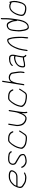

<svg xmlns="http://www.w3.org/2000/svg" viewBox="2011 -2715 742 4804"><g transform="rotate(-90 2382.0 -313.0)"><path d="M137.7 -276C145.7 -294 152 -310.8 162.2 -325.8C167.1 -333 182.4 -348.4 207.9 -372C234.5 -398.4 269.5 -417.8 313.1 -430C325 -433.3 346.2 -435 376.9 -435C415.9 -435 461.1 -430.6 481.9 -409.5C494.6 -396.5 496 -397.7 492.2 -374C490.7 -364 486.8 -354.3 480.6 -345C462.6 -315.5 442.9 -296.5 421.6 -288C406.3 -280 380.4 -276 343.7 -276ZM125 -246H339C390.1 -246 421.5 -250.8 461.2 -279.7C482.2 -295 517.1 -341.8 522.2 -373.7C527.5 -407.2 524.6 -412.1 506.2 -430.5C478.1 -458.5 437.5 -465 376.6 -465C334.7 -465 303.4 -460 282.7 -450.1C267.2 -442.7 252 -435.4 236.8 -428.2C209.6 -415.3 181.5 -385.2 161.5 -366C138.2 -343.7 129.3 -329.4 113.5 -291.5C97.1 -252.3 88.6 -243.6 81.5 -199C77 -170.4 83.2 -144.5 100.1 -121.5C113.5 -103.2 133.6 -96.2 150.2 -83.5C163.4 -73.4 176.5 -66.4 190.6 -57.1C203.6 -48.6 232.9 -40.4 248 -33.8C255.9 -30.3 282.5 -27.1 327.8 -24H352.8C375.5 -24 402.6 -31.3 434.3 -46L456.9 -56C467.1 -60.8 470.6 -67.6 467.1 -76.5C461.3 -91.4 448.2 -84.5 424.4 -72C398.5 -60 375.8 -54 356.3 -54C325.8 -54 297.4 -57.9 274.5 -60C252.8 -62 253.4 -66.1 228.8 -73.9C214.2 -78.5 194.4 -90.3 169.3 -109.5C162.8 -114.5 156.1 -118.7 149.3 -122C119.9 -136.4 106.6 -168.2 112.9 -207.5C115.9 -226.7 120.5 -233.5 125 -246Z M659.7 -377C655.3 -349.4 659.9 -325.4 673.3 -305C681.8 -289.2 710.3 -269.2 758.8 -245C789.1 -229.9 810.2 -213.1 845.5 -193.3C866.6 -181.5 897.6 -154.2 900.2 -125.6C901.6 -110.5 902.1 -101.5 901.6 -98.5C901.1 -95.5 900.3 -92.3 899.1 -89C881.3 -69.4 843.5 -56.1 785.8 -49C753.2 -42.7 724 -45.7 698.2 -58C654.4 -79 626 -108.3 613.1 -146C607 -163.8 578.7 -150.1 584.9 -132C600 -87.9 623.9 -64.1 667 -38.3C685.4 -27.3 705.5 -20.6 727.3 -18.2C774 -13.1 789.7 -20.2 834.2 -26.9C856 -30.2 875.5 -37.7 892.8 -49.4C917.1 -66 927.5 -72.9 931.4 -97.5C935.1 -120.8 927 -153.9 918 -170.6C906 -192.7 875.5 -213.1 853.6 -225C830.5 -237.5 801.1 -258.4 776.1 -272C730.8 -294.5 705.5 -311.5 700.2 -323C689.8 -337.5 686.3 -355.5 689.7 -377C697.2 -424 734.9 -451 789.4 -451H832.4C838.4 -451 844.4 -450.7 850.3 -450C881.4 -446.5 927.1 -445.4 944.2 -428C951.4 -420.7 957.5 -415.7 962.4 -413C964.2 -411.7 965.8 -409 967.1 -405L970.7 -396C977 -377.6 1007 -393.9 999.9 -410L995.5 -420C989.1 -435.2 981.1 -438.5 970 -448C947.1 -469.5 916.1 -473.7 876.2 -478L857.5 -480C851.3 -480.7 844.5 -481 837.2 -481H794.2C724.4 -481 669.9 -441.5 659.7 -377Z M1320.2 -481H1283.9C1267.7 -481 1255.3 -478.8 1246.9 -474.5C1238.4 -470.2 1226.6 -461.5 1211.7 -448.6C1188.4 -428.5 1137.2 -362.8 1122.7 -333.9C1105.5 -299.5 1085.3 -265.9 1073.8 -217.5C1067.2 -189.8 1063.3 -172.5 1062.2 -165.5C1061.1 -158.5 1060.6 -151.3 1060.8 -144C1060.7 -121.9 1074 -98.7 1100.8 -74.5C1113.2 -63.2 1128.9 -57.5 1141.6 -48C1154 -37.4 1178 -29.1 1213.6 -23C1229 -20.4 1242 -16.4 1258.4 -15L1279.9 -12C1295.7 -10.7 1310.6 -10 1324.6 -10H1346.6C1376.7 -10 1403.6 -23.8 1427.2 -51.4C1438 -64 1482.7 -129.4 1490.8 -145.1C1494.8 -153 1498.6 -159.3 1502 -164L1515.3 -185C1521 -193.6 1519.8 -200.3 1511.7 -205.2C1503.6 -210 1496 -206.7 1488.8 -195.2C1476.2 -175.3 1473.2 -171.6 1457.8 -143.1C1448.6 -125.9 1430.9 -100.8 1404.8 -68C1388.7 -49.3 1370.9 -40 1351.3 -40H1329.3C1315.3 -40 1301.8 -40.7 1288.7 -42L1266.1 -45C1256 -45.9 1244.5 -47.8 1231.8 -50.7C1212.7 -55 1212.7 -55 1201.6 -57.5C1185.9 -61 1171.6 -64.1 1161.6 -73C1150.9 -82.4 1133.9 -89 1122.5 -98C1099 -122.3 1088.9 -144.8 1092.2 -165.5C1093.1 -171.2 1094.5 -178 1096.5 -186C1106.6 -227.9 1112.9 -254.2 1136.1 -298C1160.6 -344.5 1196.7 -399.5 1229.6 -427.8C1242.1 -438.6 1250.5 -445.2 1254.7 -447.5C1259 -449.8 1270.9 -451 1290.4 -451H1314.9C1336.8 -451 1340.6 -449.4 1364.9 -446.8C1387 -444.4 1433.6 -420.7 1441.8 -407.6C1450.9 -393.1 1463.4 -379.5 1469.9 -360.3C1473.7 -349.2 1481.6 -346.7 1493.6 -352.7C1499.9 -355.9 1501.9 -362 1499.8 -371L1496.2 -380C1491.1 -394.8 1475.7 -415.1 1468.6 -427C1450.6 -448.5 1402.8 -474.2 1361.7 -478Z M2001.6 -452 1980 -316C1970.1 -253 1949.5 -204.4 1925.6 -147.7C1916.3 -125.5 1902.2 -102.6 1883.5 -79C1864.3 -56.7 1843.5 -46.8 1820.8 -49.5C1812.3 -50.5 1805 -51.3 1798.7 -52C1778.7 -54.1 1738.7 -74.1 1727.4 -85.8C1718.9 -94.6 1712 -101.3 1706.8 -106C1690.4 -120 1677.6 -145.6 1668.5 -183C1659.4 -220.4 1656.5 -249.4 1659.8 -270L1690.5 -464C1691.7 -471.9 1685.8 -479 1677.9 -479C1669.9 -479 1661.7 -471.9 1660.5 -464L1629.8 -270C1627.4 -255.3 1628.7 -232 1633.7 -200C1641.1 -145.4 1657.6 -106.4 1683.1 -83C1689 -77.7 1699 -68.5 1713.4 -55.5C1727.7 -42.5 1752.7 -31.3 1788.5 -22C1796.4 -21.3 1805.7 -20.5 1816.6 -19.5C1847.1 -16.7 1859.8 -25.1 1884.1 -41.7C1899.4 -52.2 1914.1 -69.5 1928.1 -93.7C1942.2 -117.8 1951.5 -135.3 1956.1 -146C1955.2 -140.1 1954 -126.3 1953 -120C1952.4 -116 1952.1 -107.6 1952.3 -94.9C1952.5 -72.7 1949.9 -56.5 1952 -38L1957.6 -10C1957.7 8.4 1990.4 -1.4 1987.2 -20L1982.6 -48C1981.3 -52.7 1980.9 -58.2 1981.2 -64.5C1981.9 -76.6 1980.8 -106.1 1983 -120L1990.1 -190L2031.6 -452C2032.8 -459.9 2026.9 -467 2019 -467C2011 -467 2002.8 -459.9 2001.6 -452Z M2368.2 -481H2331.9C2315.7 -481 2303.3 -478.8 2294.9 -474.5C2286.4 -470.2 2274.6 -461.5 2259.7 -448.6C2236.4 -428.5 2185.2 -362.8 2170.7 -333.9C2153.5 -299.5 2133.3 -265.9 2121.8 -217.5C2115.2 -189.8 2111.3 -172.5 2110.2 -165.5C2109.1 -158.5 2108.6 -151.3 2108.8 -144C2108.7 -121.9 2122 -98.7 2148.8 -74.5C2161.2 -63.2 2176.9 -57.5 2189.6 -48C2202 -37.4 2226 -29.1 2261.6 -23C2277 -20.4 2290 -16.4 2306.4 -15L2327.9 -12C2343.7 -10.7 2358.6 -10 2372.6 -10H2394.6C2424.7 -10 2451.6 -23.8 2475.2 -51.4C2486 -64 2530.7 -129.4 2538.8 -145.1C2542.8 -153 2546.6 -159.3 2550 -164L2563.3 -185C2569 -193.6 2567.8 -200.3 2559.7 -205.2C2551.6 -210 2544 -206.7 2536.8 -195.2C2524.2 -175.3 2521.2 -171.6 2505.8 -143.1C2496.6 -125.9 2478.9 -100.8 2452.8 -68C2436.7 -49.3 2418.9 -40 2399.3 -40H2377.3C2363.3 -40 2349.8 -40.7 2336.7 -42L2314.1 -45C2304 -45.9 2292.5 -47.8 2279.8 -50.7C2260.7 -55 2260.7 -55 2249.6 -57.5C2233.9 -61 2219.6 -64.1 2209.6 -73C2198.9 -82.4 2181.9 -89 2170.5 -98C2147 -122.3 2136.9 -144.8 2140.2 -165.5C2141.1 -171.2 2142.5 -178 2144.5 -186C2154.6 -227.9 2160.9 -254.2 2184.1 -298C2208.6 -344.5 2244.7 -399.5 2277.6 -427.8C2290.1 -438.6 2298.5 -445.2 2302.7 -447.5C2307 -449.8 2318.9 -451 2338.4 -451H2362.9C2384.8 -451 2388.6 -449.4 2412.9 -446.8C2435 -444.4 2481.6 -420.7 2489.8 -407.6C2498.9 -393.1 2511.4 -379.5 2517.9 -360.3C2521.7 -349.2 2529.6 -346.7 2541.6 -352.7C2547.9 -355.9 2549.9 -362 2547.8 -371L2544.2 -380C2539.1 -394.8 2523.7 -415.1 2516.6 -427C2498.6 -448.5 2450.8 -474.2 2409.7 -478Z M2985.6 -86 2991 -120 2995.8 -163C2997 -170.3 2996.3 -187.3 2993.9 -214L2990.7 -238C2989.3 -246 2988 -256.7 2986.8 -270C2984.7 -292.9 2979.6 -318.8 2976.7 -339C2971.8 -381.7 2963.9 -408.5 2952.9 -419.5C2928 -444.6 2901.9 -458.7 2874.7 -462C2861.4 -463.6 2849.9 -466.3 2832.6 -464.5C2804.2 -461.5 2779 -451.5 2756.8 -434.5C2741.2 -422.5 2737.6 -414.7 2729.2 -399L2763.7 -617C2765 -625.2 2758.9 -632 2750.6 -632C2742.2 -632 2735 -625.2 2733.7 -617L2648.8 -81C2648.4 -78.3 2653.4 -78 2663.7 -80C2673.4 -78 2678.4 -78.3 2678.8 -81L2706.7 -257C2720.3 -311.7 2734 -355.4 2761.3 -399.5C2764 -403.8 2769.2 -409.2 2777.1 -415.5C2796.9 -431.5 2826.9 -438.5 2864.2 -432.9C2885.8 -429.6 2907.3 -417.7 2928.9 -397C2935.6 -391.3 2941.4 -369.1 2946.3 -330.5C2947.2 -323.5 2948.7 -315 2950.8 -305C2954.1 -289 2957.6 -246 2960.4 -230L2963.5 -205C2966 -183 2966.9 -169.7 2966.1 -165L2961 -120L2955.6 -86C2954.4 -78.1 2960.3 -71 2968.2 -71C2976.2 -71 2984.4 -78.1 2985.6 -86Z M3147.7 -55C3169.7 -55 3195.8 -57.7 3226 -63L3245.8 -68C3260 -71.7 3270 -75.5 3284.7 -77C3296.6 -78.2 3301.5 -81 3312.8 -81H3337.8C3340.5 -81 3343.3 -82 3346.3 -84C3355.5 -57.2 3365.8 -40.2 3377.2 -33L3387.1 -26C3399.8 -17.6 3423.6 -40.5 3406.2 -52L3396.3 -59C3392.1 -61.7 3387.7 -67.8 3383.3 -77.5C3374.2 -97 3372.3 -102.8 3377.1 -133L3392 -227C3394.3 -241.9 3399.5 -264 3402.3 -276.5C3404.4 -286.1 3408.6 -288 3407 -297C3408.4 -301.7 3409.5 -306.3 3410.3 -311C3418.2 -344.5 3418.9 -374.5 3412.5 -401C3410.1 -411 3402.9 -423.2 3390.8 -437.5C3378.7 -451.8 3353.7 -459 3315.7 -459C3280.3 -456.5 3254.2 -453.5 3237.3 -450C3193.4 -436.1 3162.6 -418.4 3144.9 -397L3136.3 -387C3121.8 -371 3144.4 -354 3157.6 -370L3166.2 -380C3189.3 -405.4 3231.9 -422.3 3263.8 -425C3294.1 -427.6 3318.1 -430.1 3353.9 -423.5C3362.8 -421.9 3370.7 -414.4 3377.5 -401C3387.2 -386.6 3389.3 -361.6 3383.6 -326C3375 -330.7 3360.6 -333 3340.2 -333C3302.5 -333 3231.2 -310.8 3207.2 -295.9C3149.9 -260.4 3115.6 -219.5 3104.4 -173C3089.1 -109.9 3088.4 -55 3147.7 -55ZM3362 -227 3347.1 -133C3345.8 -125 3345 -117.7 3344.6 -111H3318.8C3310.7 -111 3304.3 -110.5 3299.8 -109.5C3278.1 -104.7 3272.1 -106.1 3243.4 -97L3223.6 -92C3200.9 -87.1 3177.3 -85 3150.5 -85C3139.1 -85 3132 -89.3 3129 -98C3123.6 -113.8 3131.8 -169.3 3141.7 -190.5C3160.9 -232 3192 -261 3235 -277.5C3242.8 -280.5 3252.6 -284.3 3264.5 -289C3287.7 -298.1 3308.1 -299.5 3333 -303H3353C3360.3 -303 3367.9 -298.3 3375.8 -289C3372.3 -283.7 3367.7 -263 3362 -227Z M3519 6C3527 6 3535.2 -1.1 3536.4 -9L3553.2 -115C3563.4 -179.2 3580.7 -238.9 3605.2 -294.1C3627.2 -343.9 3634.5 -352.8 3654.2 -385.9C3669.5 -411.5 3709.3 -451.7 3733.6 -465C3743.7 -470.5 3760.4 -470.9 3773.2 -475C3783.9 -475 3792.2 -466.3 3798.1 -449C3815.7 -397.4 3825.6 -349.3 3827.6 -304.7C3828.4 -287.2 3829.7 -267.7 3831.4 -246.2C3835.3 -196.5 3832.6 -206.7 3834.7 -153C3835.7 -127.6 3833.1 -95.6 3827 -57C3823.1 -32.3 3822 -10.7 3823.7 8C3820.5 28.3 3852.9 24.8 3853.5 2C3854 -15.8 3854.4 -40.7 3858.2 -64.2C3860.5 -78.9 3861.6 -90.1 3861.5 -97.7C3861.1 -119.4 3863.9 -135.4 3863.2 -160.2C3862.4 -189 3864.5 -212 3862.4 -239C3859.4 -276.4 3860.4 -321.1 3853.3 -355.5C3846.1 -390.5 3839.4 -424.4 3827.3 -463C3814.9 -494.3 3797.1 -508 3773.8 -504.4C3746.3 -500 3726.3 -495.7 3703.1 -477.4C3688.3 -465.8 3678.4 -457 3673.4 -451C3668 -446.3 3663.1 -441.3 3658.6 -436C3647.5 -422.9 3639.1 -415.1 3629 -398C3604.8 -361.1 3582.9 -318.1 3563.6 -269C3547.9 -237 3534.4 -185.7 3523.2 -115L3506.4 -9C3505.2 -1.1 3511.1 6 3519 6Z M4302.8 -649 4301.4 -640C4299.7 -629.3 4299.3 -612.3 4300.3 -589C4303.5 -537.9 4298.6 -461.6 4285.5 -360C4284.1 -348.7 4283.2 -340 4282.9 -334C4281.6 -338.7 4279.4 -348.2 4276.1 -362.8C4268.5 -396.7 4252.9 -425.8 4238.1 -455C4219.8 -495 4193.3 -515 4158.6 -515C4129.1 -517.5 4100.4 -508.8 4072.5 -489C4032.5 -458.9 4020.2 -417.7 4009.1 -347.6C4004.8 -320.6 4001.1 -277.2 3997.9 -217.1C3996.4 -188.5 4002 -140.5 4014.6 -73C4026.4 -19.3 4045.6 15.4 4072.1 31C4090.5 41 4118.6 39.7 4156.3 27.1C4170 22.5 4186.6 10.9 4206.1 -7.6C4225.6 -26.1 4243 -51.9 4258.5 -85C4275.3 -128.3 4285.8 -163 4289.9 -189L4306.4 -293C4320.2 -380.3 4327.6 -441.7 4328.5 -477C4329.5 -512.3 4330.3 -537.7 4331.1 -553C4332.4 -578.9 4327.3 -614.1 4331.4 -640L4332.8 -649C4334 -656.9 4328.1 -664 4320.2 -664C4312.2 -664 4304 -656.9 4302.8 -649ZM4271.2 -260 4259.9 -189C4253.6 -148.9 4227.3 -83.9 4218.2 -71C4198 -33.7 4159.4 9 4106.1 9C4067.6 9 4042.5 -54.7 4030.8 -182C4026.4 -230 4029.5 -287.1 4039.9 -353.2C4048.6 -407.7 4057.2 -444.9 4088.3 -466C4102.1 -475.4 4108.4 -476.4 4122.3 -482C4147.9 -489 4169.9 -485.2 4188.4 -470.8C4200.3 -461.5 4229.9 -401.2 4235.1 -386C4241.3 -368.1 4251.6 -342.3 4253.4 -316.2C4254.5 -299.4 4255.6 -287.7 4256.5 -281L4256.9 -271C4257.8 -263.7 4262.5 -260 4271.2 -260Z M4721.4 -394C4721.8 -392 4723.5 -385.6 4726.7 -374.8C4729.8 -364 4731 -340.8 4730.3 -305.1C4729.6 -269.5 4717.6 -215.6 4694.4 -143.5C4690 -129.8 4679.3 -112 4662.3 -90C4638.2 -59.8 4598.7 -48.9 4543.6 -57.5C4499.7 -64.3 4484.9 -65.5 4443.3 -90C4420.1 -108.2 4411.5 -135.8 4417.3 -172.7C4427.1 -234.3 4460.6 -312.9 4489.3 -346C4496.2 -354 4503.5 -363 4511.1 -373C4527.6 -391.2 4540.9 -397.1 4562.7 -411.5C4574.2 -419.2 4593.3 -423 4620 -423C4649.6 -423 4658.4 -422.2 4685.2 -408.5C4702.8 -399.5 4714.8 -394.7 4721.4 -394ZM4710.3 -431C4706.6 -433 4701.6 -435.3 4695.4 -438C4673.8 -447.2 4666.1 -453 4624.7 -453C4572.3 -453 4517.4 -424.3 4489.8 -390L4466.3 -361.5C4458.8 -352.5 4450.9 -340.3 4442.5 -325C4414.2 -276.8 4395.7 -225.4 4387.1 -171C4381.5 -135.8 4386.7 -106.8 4402.8 -84C4408.9 -75.4 4425.8 -63.3 4453.5 -47.8C4464.4 -41.7 4481.3 -36.4 4504.1 -32L4534.9 -27.5C4602.9 -17.5 4653.3 -33.4 4685.9 -75C4704.9 -101.1 4716.9 -121.6 4721.8 -136.5C4736.3 -180.6 4748.8 -213.5 4758.6 -275C4763.5 -325 4761.7 -366 4753 -398C4750.8 -406.2 4750.2 -413.8 4746.5 -420L4740.7 -440C4739.1 -449 4732.1 -451.4 4719.8 -447C4714.1 -445 4711 -439.7 4710.3 -431Z"/></g></svg>

Font: MewTooHand
Style: Ita
Weight: 400
Designer: Mew Too, Robert Jablonski
Version: Version 0.77